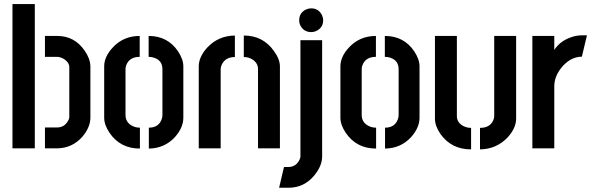

<svg xmlns="http://www.w3.org/2000/svg" viewBox="-20 -714 2857 924"><path d="M40 0V-694.3H147.5V0ZM196.3 0V-100.6H254.9Q290 -100.6 307.6 -132.8Q313.5 -142.6 313.5 -149.4V-391.6Q313.5 -412.1 290 -428.7Q273.4 -439.5 255.9 -440.4H196.3V-541H255.9Q338.9 -541 387.7 -469.7Q414.1 -431.6 415 -395.5V-147.5Q415 -102.5 377 -56.6Q328.1 -1 254.9 0Z M481.4 -147.5V-394.5Q481.4 -442.4 524.4 -487.3Q575.2 -541 652.3 -541V-440.4Q601.6 -440.4 586.9 -398.4Q584 -389.6 584 -380.9V-161.1Q584 -124 618.2 -107.4Q633.8 -99.6 653.3 -99.6V1Q558.6 1 506.8 -75.2Q481.4 -113.3 481.4 -147.5ZM696.3 1V-99.6Q743.2 -99.6 757.8 -139.6Q761.7 -150.4 761.7 -159.2V-380.9Q761.7 -421.9 723.6 -435.5Q710.9 -440.4 695.3 -440.4V-541Q787.1 -541 836.9 -466.8Q862.3 -428.7 862.3 -394.5V-147.5Q862.3 -99.6 821.3 -53.7Q771.5 0 696.3 1Z M936.5 0V-394.5Q936.5 -441.4 979.5 -487.3Q1032.2 -542 1110.4 -543V-439.5Q1065.4 -439.5 1047.9 -404.3Q1042 -392.6 1042 -381.8V0ZM1153.3 -439.5V-543Q1246.1 -543 1298.8 -467.8Q1327.1 -428.7 1327.1 -394.5V0H1221.7V-381.8Q1221.7 -411.1 1193.4 -428.7Q1175.8 -439.5 1153.3 -439.5Z M1425.8 -520.5H1530.3V39.1Q1530.3 85 1491.2 131.8Q1443.4 188.5 1371.1 189.5H1323.2L1346.7 89.8H1370.1Q1406.2 87.9 1421.9 53.7Q1425.8 45.9 1425.8 39.1ZM1419.9 -616.2Q1419.9 -652.3 1452.1 -668Q1464.8 -673.8 1477.5 -673.8Q1512.7 -673.8 1529.3 -641.6Q1535.2 -628.9 1535.2 -616.2Q1535.2 -581.1 1502.9 -565.4Q1491.2 -559.6 1477.5 -559.6Q1442.4 -559.6 1425.8 -590.8Q1419.9 -602.5 1419.9 -616.2Z M1618.2 -147.5V-394.5Q1618.2 -442.4 1661.1 -487.3Q1711.9 -541 1789.1 -541V-440.4Q1738.3 -440.4 1723.6 -398.4Q1720.7 -389.6 1720.7 -380.9V-161.1Q1720.7 -124 1754.9 -107.4Q1770.5 -99.6 1790 -99.6V1Q1695.3 1 1643.6 -75.2Q1618.2 -113.3 1618.2 -147.5ZM1833 1V-99.6Q1879.9 -99.6 1894.5 -139.6Q1898.4 -150.4 1898.4 -159.2V-380.9Q1898.4 -421.9 1860.4 -435.5Q1847.7 -440.4 1832 -440.4V-541Q1923.8 -541 1973.6 -466.8Q1999 -428.7 1999 -394.5V-147.5Q1999 -99.6 1958 -53.7Q1908.2 0 1833 1Z M2073.2 -143.6V-541H2178.7V-155.3Q2178.7 -124 2210 -107.4Q2226.6 -98.6 2247.1 -98.6V4.9Q2152.3 4.9 2099.6 -69.3Q2073.2 -107.4 2073.2 -143.6ZM2290 4.9V-98.6Q2338.9 -98.6 2354.5 -136.7Q2358.4 -146.5 2358.4 -155.3V-541H2463.9V-143.6Q2463.9 -97.7 2422.9 -52.7Q2369.1 3.9 2290 4.9Z M2542 0V-541H2647.5V-473.6Q2674.8 -516.6 2729.5 -535.2Q2754.9 -543.9 2779.3 -543.9H2804.7L2780.3 -441.4Q2722.7 -440.4 2679.7 -385.7Q2647.5 -343.8 2647.5 -298.8V0Z"/></svg>

Font: Post No Bills Jaffna
Style: Bold
Weight: 700
Designer: Kosala Senevirathne, Siva Puranthara, Lasantha Premarathna, Tharique Azeez
Foundry: Mooniak
Version: Version 1.220 ; ttfautohint (v1.6)